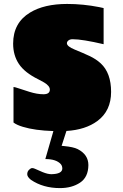

<svg xmlns="http://www.w3.org/2000/svg" viewBox="-20 -650 627 978"><path d="M507.8 -424.8Q399.4 -450.2 350.1 -450.2Q335.9 -450.2 328.4 -443.8Q320.8 -437.5 320.8 -429.7Q320.8 -413.6 361.1 -397.2Q401.4 -380.9 435.1 -365.2Q468.8 -349.6 493.2 -327.1Q545.9 -278.3 545.9 -181.9Q545.9 -85.4 476.1 -33.7Q415.5 11.2 318.4 17.1L293.9 92.8L304.7 93.8Q354.5 98.6 375.5 109.4Q430.2 137.2 430.2 190.9Q429.7 252.4 387.9 280.3Q346.2 308.1 285.6 308.1Q199.7 308.1 137.7 266.1Q118.7 251 118.7 237.5Q118.7 224.1 127.7 215.1Q136.7 206.1 144 206.1Q151.4 206.1 160.9 210.9Q170.4 215.8 196.8 226.6Q223.1 237.3 241.7 237.3Q297.4 236.3 297.4 208Q297.4 208 297.4 207.5Q296.9 194.3 289.6 186Q266.6 160.2 210.9 160.2L252 17.6Q157.2 14.6 96.7 -3.9Q65.4 -13.2 48.8 -25.9V-207Q55.7 -206.5 72.8 -200.7Q89.8 -194.8 129.4 -182.4Q168.9 -169.9 201.4 -169.9Q233.9 -169.9 233.9 -193.8Q233.9 -212.4 204.6 -230Q191.4 -237.8 174.8 -246.1Q106 -279.8 76.4 -324Q46.9 -368.2 46.9 -427.7Q46.9 -533.7 132.8 -585.9Q205.1 -629.9 321.8 -629.9Q403.3 -629.9 485.4 -613.8Q502.9 -610.4 507.8 -608.9Z"/></svg>

Font: Fz Rammetto One
Style: Regular
Weight: 400
Designer: Vernon Adams
Foundry: Vernon Adams
Version: Vit hóa bi c Thuy @ FontZin.Com